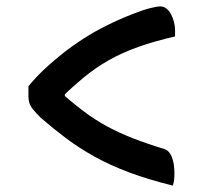

<svg xmlns="http://www.w3.org/2000/svg" viewBox="-20 -597 640 601"><path d="M69 -327Q91 -354 118 -379.5Q145 -405 176 -429.5Q207 -454 242 -476.5Q277 -499 315.5 -518Q354 -537 395 -553Q428 -566 450 -571.5Q472 -577 482 -577Q492 -577 500.5 -570.5Q509 -564 515 -553Q521 -542 524.5 -528.5Q528 -515 528 -503Q528 -497 528 -493Q528 -489 528 -483Q463 -468 412.5 -450Q362 -432 320.5 -408.5Q279 -385 241 -353.5Q203 -322 161 -281L183 -332V-267L159 -317Q202 -279 239.5 -250.5Q277 -222 315 -201.5Q353 -181 396.5 -164Q440 -147 496 -130Q511 -124 518.5 -104Q526 -84 526 -55Q526 -43 525 -34Q524 -25 521 -16Q444 -35 384 -57.5Q324 -80 275.5 -107Q227 -134 186.5 -164.5Q146 -195 108 -228Q92 -244 83.5 -254.5Q75 -265 72 -274.5Q69 -284 69 -296Q69 -304 69 -311.5Q69 -319 69 -327Z"/></svg>

Font: Recursive Casual Medium
Style: Regular
Weight: 500
Version: Version 1.047